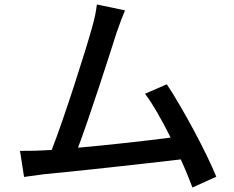

<svg xmlns="http://www.w3.org/2000/svg" viewBox="-20 -795 1040 854"><path d="M536 -749 411 -775C407 -746 403 -719 389 -671C361 -570 266 -271 210 -128C195 -127 181 -127 169 -126C139 -124 100 -124 69 -124L87 -8C117 -12 150 -17 175 -20C305 -32 625 -67 784 -86C805 -40 823 4 836 39L942 -9C899 -116 792 -315 722 -420L625 -378C660 -332 701 -259 739 -183C632 -169 463 -150 327 -138C377 -270 468 -553 498 -648C513 -692 525 -722 536 -749Z"/></svg>

Font: Noto Sans HK Medium
Style: Regular
Weight: 500
Designer: Ryoko NISHIZUKA 西塚涼子 (kana, bopomofo & ideographs); Paul D. Hunt (Latin, Greek & Cyrillic); Sandoll Communications 산돌커뮤니
Foundry: Adobe
Version: Version 2.002;hotconv 1.0.116;makeotfexe 2.5.65601